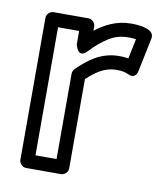

<svg xmlns="http://www.w3.org/2000/svg" viewBox="-69 -601 569 682"><g transform="rotate(10 215.0 -260.0)"><path d="M361.1 -421.2C349.6 -423.3 339.9 -424 328 -424C261.9 -424 217.9 -388.1 179.6 -350.9C174.7 -346.2 172 -338.8 172 -333V-25H96V-487H172V-439C172 -439 182.8 -386.4 215.4 -422.1C235.4 -443.9 256.6 -461.7 279.2 -475.8C299.8 -488.6 322.5 -495 349 -495C359.8 -495 370.1 -494.2 376 -493.2ZM222 -496.5V-512C222 -522.7 212.1 -537 197 -537H71C60.3 -537 46 -527.1 46 -512V0C46 10.7 55.9 25 71 25H197C207.7 25 222 15.1 222 0V-322.2C250.2 -348.1 281.5 -374 328 -374C346.8 -374 360.3 -370.9 368.8 -366.6C398.7 -351.7 403.8 -380.9 404.5 -383.9L429.5 -504.9C436.7 -540 381.9 -545 349 -545C297.6 -545 254.9 -522.5 222 -496.5Z"/></g></svg>

Font: Fog Sans
Style: Outline
Weight: 700
Foundry: Intel Corporation
Version: Version 1.00